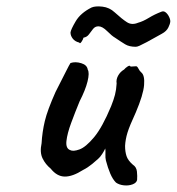

<svg xmlns="http://www.w3.org/2000/svg" viewBox="-20 -564 544 591"><path d="M337 -2Q327 -12 319.5 -29.5Q312 -47 306 -70Q304 -78 304.5 -89.5Q305 -101 304 -107Q301 -100 294.5 -90Q288 -80 282 -75Q278 -71 264 -59.5Q250 -48 236 -41Q203 -20 179 -20.5Q155 -21 136 -45Q120 -58 111 -76.5Q102 -95 108 -123Q110 -158 118 -191.5Q126 -225 151 -281Q172 -322 183 -344Q194 -366 197 -370Q212 -375 230 -369.5Q248 -364 250 -350Q256 -340 249.5 -313.5Q243 -287 225 -252Q211 -218 199 -185.5Q187 -153 184.5 -130Q182 -107 196 -102Q205 -97 224.5 -104Q244 -111 269.5 -141.5Q295 -172 322 -237Q330 -257 334 -272.5Q338 -288 339 -307Q337 -319 343.5 -331Q350 -343 362 -350Q366 -355 373 -359.5Q380 -364 382 -359L398 -360Q402 -361 406 -353Q410 -345 415 -341Q426 -332 423.5 -302Q421 -272 398 -218Q379 -177 372.5 -156Q366 -135 365 -115Q365 -97 369.5 -83.5Q374 -70 389 -57Q400 -50 401.5 -36Q403 -22 402 -10Q400 -1 388 3.5Q376 8 361.5 6.5Q347 5 337 -2ZM398 -420Q378 -420 365.5 -427.5Q353 -435 334 -448Q325 -453 310 -468Q295 -483 283 -483Q273 -483 266.5 -475Q260 -467 254 -458.5Q248 -450 237 -448Q236 -443 231 -435.5Q226 -428 224 -433Q211 -436 204 -445Q197 -454 197 -464Q198 -473 213 -498.5Q228 -524 262 -541Q274 -546 295.5 -543.5Q317 -541 333 -526Q356 -505 371 -495.5Q386 -486 405 -494Q420 -498 438 -509Q456 -520 477 -528Q484 -531 490.5 -525.5Q497 -520 501 -511Q505 -502 504 -496Q504 -492 498.5 -480Q493 -468 478 -460Q448 -443 432 -434.5Q416 -426 409 -423Q402 -420 398 -420Z"/></svg>

Font: Caveat SemiBold
Style: Regular
Weight: 600
Designer: Pablo Impallari
Foundry: Pablo Impallari
Version: Version 2.000